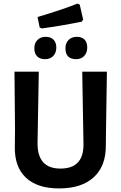

<svg xmlns="http://www.w3.org/2000/svg" viewBox="-20 -1045 678 1074"><path d="M414 -1025 426 -1019 445 -936 438 -924Q326 -901 214 -886L202 -891L190 -950Q317 -987 414 -1025ZM410 -839Q438 -839 453 -823.5Q468 -808 468 -779Q468 -750 451 -732Q434 -714 406 -714Q346 -714 346 -775Q346 -804 363.5 -821.5Q381 -839 410 -839ZM236 -839Q264 -839 279.5 -823Q295 -807 295 -779Q295 -750 278 -732Q261 -714 232 -714Q203 -714 187.5 -730Q172 -746 172 -775Q172 -804 189.5 -821.5Q207 -839 236 -839ZM578 -644 573 -317 572 -232Q573 -117 505 -54Q437 9 310 9Q188 9 124 -52Q60 -113 63 -227L64 -320L61 -644H197L190 -245Q189 -102 318 -102Q448 -102 447 -238L440 -644Z"/></svg>

Font: Alegreya Sans SC
Style: Bold
Weight: 700
Designer: Juan Pablo del Peral
Foundry: Huerta Tipografica
Version: Version 2.007